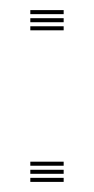

<svg xmlns="http://www.w3.org/2000/svg" viewBox="-20 -360 186 380"><path d="M40 -300V-308H106V-300ZM40 -332V-340H106V-332ZM40 -316V-324H106V-316ZM40 0V-8H106V0ZM40 -32V-40H106V-32ZM40 -16V-24H106V-16Z"/></svg>

Font: Big Shoulders Inline Text Thin Thin
Style: Regular
Weight: 250
Version: Version 2.002